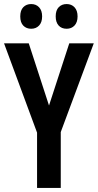

<svg xmlns="http://www.w3.org/2000/svg" viewBox="-20 -928 483 948"><path d="M222 -407 322 -714H443L280 -276V0H163V-273L0 -714H122ZM80 -847Q80 -877 95 -892.5Q110 -908 134 -908Q158 -908 173 -892Q188 -876 188 -847Q188 -818 173 -802Q158 -786 134 -786Q110 -786 95 -801.5Q80 -817 80 -847ZM255 -847Q255 -877 270 -892.5Q285 -908 309 -908Q333 -908 348 -892Q363 -876 363 -847Q363 -818 348 -802Q333 -786 309 -786Q284 -786 269.5 -802Q255 -818 255 -847Z"/></svg>

Font: Noto Sans Lao ExtraCondensed SemiBold
Style: Regular
Weight: 600
Width: 2
Designer: Monotype Design Team
Foundry: Monotype Imaging Inc.
Version: Version 2.003; ttfautohint (v1.8.4.7-5d5b)